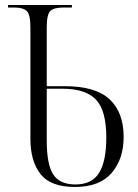

<svg xmlns="http://www.w3.org/2000/svg" viewBox="-20 -734 548 764"><path d="M278 10Q182 10 141.5 -41Q101 -92 101 -182V-624Q101 -676 86.5 -690Q72 -704 37 -704H12V-714H266V-704H231Q195 -704 180.5 -690.5Q166 -677 166 -625V-391H238Q360 -391 416 -339Q472 -287 472 -189Q472 -101 424 -45.5Q376 10 278 10ZM280 0Q346 0 374.5 -46.5Q403 -93 403 -187Q403 -294 362 -337.5Q321 -381 228 -381H166V-176Q166 -79 192 -39.5Q218 0 280 0Z"/></svg>

Font: Noto Serif Display SemiCondensed Light
Style: Regular
Weight: 300
Width: 4
Designer: Monotype Design Team
Foundry: Monotype Imaging Inc.
Version: Version 2.009